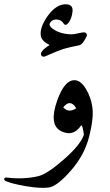

<svg xmlns="http://www.w3.org/2000/svg" viewBox="-103 -671 524 912"><path d="M168.9 -194.3Q203.6 -291 251 -290Q279.3 -290 304.2 -250.2Q329.1 -210.4 335.9 -160.6Q342.8 -110.8 320.6 -22.5Q298.3 65.9 232.7 140.6Q167 215.3 127.2 220Q87.4 224.6 22 213.6Q-43.5 202.6 -73.7 189.9Q-84.5 185.5 -83 178.2Q-81.5 170.9 -70.3 172.4Q8.3 182.1 78.1 166Q120.6 156.2 200.4 86.2Q280.3 16.1 295.4 -31.2Q290.5 -72.3 283.2 -76.7Q245.6 -18.6 186.8 -48.3Q127.9 -78.1 168.9 -194.3ZM259.3 -156.7Q230.5 -203.6 197.3 -161.1Q222.7 -132.8 259.3 -156.7ZM273.9 -456.1Q219.7 -445.3 197.3 -438.2Q174.8 -431.2 112.8 -403.8Q99.6 -398.4 93.8 -407.2Q81.5 -425.3 132.8 -457Q95.7 -475.6 91.3 -499Q83.5 -539.6 125 -597.2Q167 -654.3 214.4 -650.4Q244.6 -647.9 241.5 -616.5Q238.3 -585 223.6 -564.5Q209 -543.9 198.7 -560.1Q188.5 -576.2 168.7 -578.1Q148.9 -580.1 137.7 -566.9Q126.5 -553.7 139.6 -541Q172.9 -509.8 236.8 -507.8Q247.1 -507.8 267.6 -512.7Q288.1 -517.6 296.1 -517.3Q304.2 -517.1 307.9 -511Q311.5 -504.9 309.1 -499.5Q290 -459.5 273.9 -456.1Z"/></svg>

Font: Amiri
Style: Regular
Weight: 400
Designer: Khaled Hosny
Version: Version 000.108